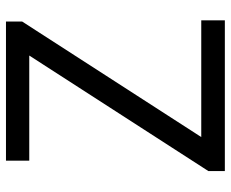

<svg xmlns="http://www.w3.org/2000/svg" viewBox="-85 -688 773 643"><g transform="rotate(-90 301.5 -366.5)"><path d="M50 0H555V-79H164L551 -679V-733H85V-655H437L50 -55Z"/></g></svg>

Font: Noto Sans JP Regular
Style: Regular
Weight: 400
Designer: Ryoko NISHIZUKA (kana & ideographs); Paul D. Hunt (Latin, Greek & Cyrillic); Wenlong ZHANG (bopomofo); Sandoll Communica
Foundry: Adobe Systems Incorporated
Version: Version 1.004;PS 1.004;hotconv 1.0.82;makeotf.lib2.5.63406